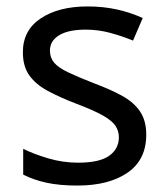

<svg xmlns="http://www.w3.org/2000/svg" viewBox="-20 -566 519 596"><path d="M434 -148Q434 -70 376 -30Q318 10 220 10Q164 10 123.5 1Q83 -8 52 -24V-104Q84 -88 129.5 -74.5Q175 -61 222 -61Q289 -61 319 -82.5Q349 -104 349 -140Q349 -160 338 -176Q327 -192 298.5 -208Q270 -224 217 -244Q165 -264 128 -284Q91 -304 71 -332Q51 -360 51 -404Q51 -472 106.5 -509Q162 -546 252 -546Q301 -546 343.5 -536.5Q386 -527 423 -510L393 -440Q359 -454 322 -464Q285 -474 246 -474Q192 -474 163.5 -456.5Q135 -439 135 -409Q135 -387 148 -371.5Q161 -356 191.5 -341.5Q222 -327 273 -307Q324 -288 360 -268Q396 -248 415 -219.5Q434 -191 434 -148Z"/></svg>

Font: Noto Sans Tagbanwa
Style: Regular
Weight: 400
Designer: Monotype Design Team
Foundry: Monotype Imaging Inc.
Version: Version 2.001; ttfautohint (v1.8.4.7-5d5b)